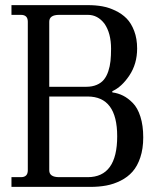

<svg xmlns="http://www.w3.org/2000/svg" viewBox="-20 -732 606 752"><path d="M172.9 -354V-64.9Q172.9 -38.1 211.9 -38.1H323.2Q439 -38.1 439 -198.2Q439 -354 323.2 -354ZM24.9 0V-38.1H62Q88.9 -38.1 88.9 -64.9V-647Q88.9 -673.8 62 -673.8H24.9V-711.9H325.2Q354.5 -711.9 380.4 -707.3Q406.2 -702.6 431.9 -690.4Q457.5 -678.2 475.8 -659.7Q494.1 -641.1 505.6 -610.8Q517.1 -580.6 517.1 -542Q517.1 -481.9 486.8 -436.5Q456.5 -391.1 419.9 -375V-370.1Q442.4 -367.2 461.9 -357.4Q481.4 -347.7 500.2 -328.6Q519 -309.6 530 -274.9Q541 -240.2 541 -193.8Q541 -149.4 529.5 -115.2Q518.1 -81.1 499 -59.6Q480 -38.1 452.6 -24.4Q425.3 -10.7 396.5 -5.4Q367.7 0 334 0ZM172.9 -392.1H317.9Q341.3 -392.1 358.9 -399.7Q376.5 -407.2 387 -420.2Q397.5 -433.1 404.1 -452.6Q410.6 -472.2 412.8 -493.2Q415 -514.2 415 -541Q415 -602.1 389.2 -639.2Q362.8 -673.8 324.2 -673.8H211.9Q172.9 -673.8 172.9 -647Z"/></svg>

Font: New Heterodox Mono
Style: Book
Weight: 400
Designer: Hao Chi Kiang <hello@hckiang.com>, Alexey Kryukov <alexios@thessalonica.org.ru>
Version: Version 0.0.3